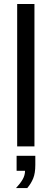

<svg xmlns="http://www.w3.org/2000/svg" viewBox="-20 -745 262 977"><path d="M155.3 -724.6V0H67.4V-724.6ZM159.7 94.2Q159.7 136.7 148.9 162.8Q138.2 189 118.7 211.9H61.5Q83.5 188.5 95.5 167.5Q107.4 146.5 107.4 124H64.5V47.9H159.7Z"/></svg>

Font: Arimo Nerd Font
Style: Regular
Weight: 400
Designer: Steve Matteson
Foundry: Monotype Imaging Inc.
Version: Version 1.33;Nerd Fonts 3.2.1